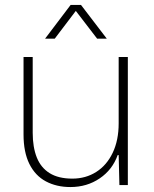

<svg xmlns="http://www.w3.org/2000/svg" viewBox="-20 -747 621 775"><path d="M264 8Q208 8 165 -15Q122 -38 98.5 -85.5Q75 -133 75 -204V-517H112V-211Q112 -153 128.5 -111.5Q145 -70 180.5 -48Q216 -26 272 -26Q326 -26 368.5 -53Q411 -80 435 -130.5Q459 -181 459 -249V-517H496V0H462L459 -121H455Q434 -62 382.5 -27Q331 8 264 8ZM162 -591 265 -727H307L411 -591H372L286 -703L201 -591Z"/></svg>

Font: Mona Sans ExtraLight
Style: Regular
Weight: 200
Designer: Deni Anggara
Foundry: GitHub
Version: Version 2.000